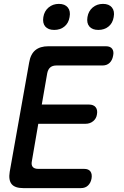

<svg xmlns="http://www.w3.org/2000/svg" viewBox="-20 -968 640 988"><path d="M195 -430H438Q461 -430 472 -416.5Q483 -403 479 -380Q476 -358 459.5 -344.5Q443 -331 420 -331H177L144 -139Q140 -119 148.5 -109Q157 -99 177 -99H413Q436 -99 445.5 -85.5Q455 -72 451 -49Q447 -27 433 -13.5Q419 0 396 0H100Q57 0 40 -20.5Q23 -41 30 -84L130 -646Q137 -689 161.5 -709.5Q186 -730 229 -730H525Q548 -730 557.5 -716.5Q567 -703 562 -681Q558 -658 544 -644.5Q530 -631 507 -631H270Q250 -631 238.5 -621Q227 -611 223 -591ZM486 -814Q455 -814 440 -831.5Q425 -849 430 -880Q435 -911 457 -929.5Q479 -948 510 -948Q541 -948 556 -929.5Q571 -911 565 -880Q560 -849 538.5 -831.5Q517 -814 486 -814ZM259 -814Q228 -814 213 -831.5Q198 -849 203 -880Q208 -911 230 -929.5Q252 -948 283 -948Q314 -948 329 -929.5Q344 -911 338 -880Q333 -849 311.5 -831.5Q290 -814 259 -814Z"/></svg>

Font: Maple Mono Medium
Style: Italic
Weight: 500
Italic angle: -10°
Monospace: yes
Designer: subframe7536
Version: Version 7.000